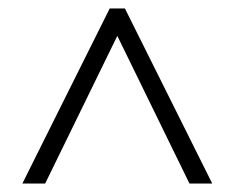

<svg xmlns="http://www.w3.org/2000/svg" viewBox="-20 -737 555 455"><path d="M33 -302 240 -717H276L483 -302H429L258 -652L87 -302Z"/></svg>

Font: Noto Sans Lao Looped SemiCondensed Light
Style: Regular
Weight: 300
Width: 4
Designer: Mark Frömberg, Ben Mitchell
Foundry: The Fontpad Ltd
Version: Version 1.002; ttfautohint (v1.8.4.7-5d5b)